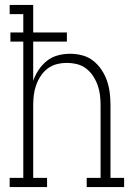

<svg xmlns="http://www.w3.org/2000/svg" viewBox="-20 -755 540 775"><path d="M19 0V-37H74V-587H22V-624H74V-698H19V-735H114V-624H250V-587H114V-429Q122 -452 136 -473Q150 -494 169.5 -509.5Q189 -525 213.5 -531.5Q238 -538 263 -538Q288 -538 312.5 -531.5Q337 -525 356.5 -509.5Q376 -494 390 -473Q404 -452 412 -428.5Q420 -405 423 -380Q426 -355 426 -330V-37H481V0H330V-37H386V-330Q386 -351 383.5 -371.5Q381 -392 374 -411.5Q367 -431 355.5 -448.5Q344 -466 327.5 -478.5Q311 -491 291 -496Q271 -501 250 -501Q229 -501 209 -496Q189 -491 172.5 -478.5Q156 -466 144.5 -448.5Q133 -431 126 -411.5Q119 -392 116.5 -371.5Q114 -351 114 -330V-37H170V0Z"/></svg>

Font: Iosevka Slab Extralight
Style: Regular
Weight: 200
Monospace: yes
Designer: Belleve Invis
Foundry: Belleve Invis
Version: Version 11.1.1; ttfautohint (v1.8.3)